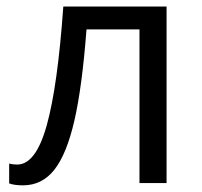

<svg xmlns="http://www.w3.org/2000/svg" viewBox="-20 -555 611 582"><path d="M484.9 0H402.8V-465.8H242.2Q229 -292 205.6 -189.9Q182.1 -87.9 144.8 -40.5Q107.4 6.8 49.8 6.8Q23.4 6.8 7.8 1V-59.1Q18.6 -56.2 32.2 -56.2Q88.4 -56.2 121.6 -174.8Q154.8 -293.5 171.9 -535.2H484.9Z"/></svg>

Font: OpenSans
Style: Regular
Weight: 400
Foundry: Ascender Corporation
Version: Version 1.10